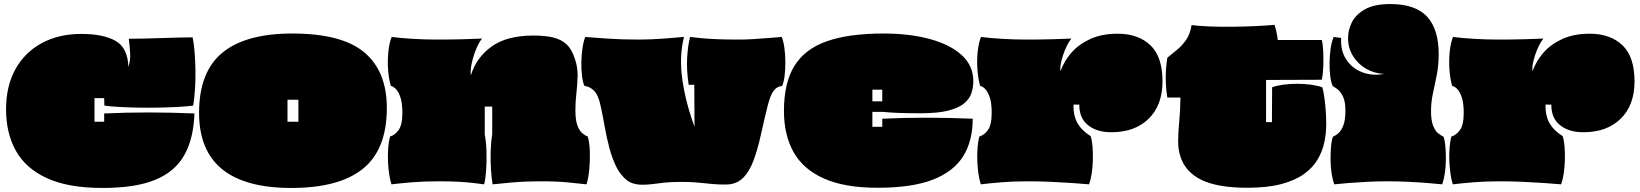

<svg xmlns="http://www.w3.org/2000/svg" viewBox="-20 -896 8124 951"><path d="M488 35Q318 35 212.5 -13.5Q107 -62 58.5 -149.5Q10 -237 10 -354Q10 -470 56.5 -553.5Q103 -637 187 -682.5Q271 -728 383 -728Q492 -728 552.5 -693.5Q613 -659 616 -564Q627 -599 624.5 -634.5Q622 -670 618 -704Q651 -704 693.5 -705Q736 -706 781 -707.5Q826 -709 866 -710Q906 -711 934 -711Q940 -684 943.5 -642.5Q947 -601 948 -552.5Q949 -504 946 -457Q943 -410 937 -373Q908 -369 863 -366.5Q818 -364 766 -363Q714 -362 662 -363Q610 -364 566.5 -366.5Q523 -369 497 -373L496 -410H448V-293H496V-334Q710 -344 943 -334Q939 -209 892.5 -127Q846 -45 748 -5Q650 35 488 35Z M1423 35Q966 35 966 -337Q966 -540 1081.5 -635Q1197 -730 1428 -730Q1673 -730 1784.5 -636.5Q1896 -543 1896 -361Q1896 -156 1778 -60.5Q1660 35 1423 35ZM1404 -293H1458V-402H1404Z M1919 17Q1909 -15 1904.5 -59Q1900 -103 1902 -147Q1904 -191 1912 -220Q1935 -226 1954 -251.5Q1973 -277 1973 -337Q1973 -388 1962.5 -416.5Q1952 -445 1939 -457Q1926 -469 1916 -470Q1906 -503 1902.5 -548.5Q1899 -594 1903.5 -639Q1908 -684 1920 -713Q1967 -707 2026 -703.5Q2085 -700 2147 -700Q2209 -700 2269 -701.5Q2329 -703 2368 -705Q2355 -691 2340.5 -657.5Q2326 -624 2317.5 -587Q2309 -550 2312 -522Q2339 -611 2415 -665.5Q2491 -720 2622 -720Q2679 -720 2719.5 -710.5Q2760 -701 2786.5 -676Q2813 -651 2828 -603Q2842 -562 2841 -519.5Q2840 -477 2835 -434.5Q2830 -392 2830 -350Q2830 -304 2839 -277.5Q2848 -251 2862.5 -238Q2877 -225 2891 -220Q2900 -191 2901.5 -147Q2903 -103 2899 -59Q2895 -15 2885 17Q2847 13 2793 7.5Q2739 2 2657 2Q2583 2 2519.5 7.5Q2456 13 2420 17Q2415 -10 2412 -54.5Q2409 -99 2410.5 -147Q2412 -195 2418 -230V-368H2381V-230Q2388 -195 2389.5 -147Q2391 -99 2388 -54.5Q2385 -10 2378 17Q2354 14 2325.5 10.5Q2297 7 2256 4.5Q2215 2 2154 2Q2079 2 2019.5 7Q1960 12 1919 17Z M3163 19Q3112 19 3083.5 -4.5Q3055 -28 3035 -65Q3013 -108 2999 -160.5Q2985 -213 2975.5 -267Q2966 -321 2956 -367Q2944 -426 2921.5 -447.5Q2899 -469 2875 -470Q2867 -487 2863 -518.5Q2859 -550 2859.5 -586.5Q2860 -623 2865 -657Q2870 -691 2879 -713Q2917 -710 2986.5 -705Q3056 -700 3142 -700Q3207 -700 3268.5 -705Q3330 -710 3368 -713Q3343 -615 3360 -499.5Q3377 -384 3420 -269L3419 -476H3391Q3380 -550 3383.5 -610Q3387 -670 3398 -713Q3424 -710 3453.5 -707Q3483 -704 3528.5 -702Q3574 -700 3645 -700Q3675 -700 3713.5 -702.5Q3752 -705 3789.5 -708Q3827 -711 3852 -713Q3861 -691 3865.5 -657Q3870 -623 3870 -586.5Q3870 -550 3866 -518.5Q3862 -487 3854 -470Q3831 -469 3814 -449Q3797 -429 3783 -375Q3764 -298 3748.5 -227.5Q3733 -157 3712.5 -101.5Q3692 -46 3659.5 -14Q3627 18 3574 18Q3540 18 3515.5 16Q3491 14 3469 11.5Q3447 9 3420 7Q3393 5 3353 5Q3304 5 3271.5 8.5Q3239 12 3214.5 15.5Q3190 19 3163 19Z M4327 34Q4164 34 4061.5 -11.5Q3959 -57 3911 -142Q3863 -227 3863 -347Q3863 -485 3914.5 -569Q3966 -653 4075 -691.5Q4184 -730 4356 -730Q4484 -730 4584.5 -703Q4685 -676 4743 -623.5Q4801 -571 4801 -494Q4801 -466 4792.5 -437.5Q4784 -409 4758 -386Q4732 -363 4680 -349Q4628 -335 4541 -335Q4483 -335 4436.5 -336.5Q4390 -338 4351 -342H4301V-268H4350V-308Q4562 -318 4798 -308Q4798 -197 4750 -121Q4702 -45 4599 -5.5Q4496 34 4327 34ZM4301 -394H4350V-452H4301Z M4838 17Q4828 -15 4823.5 -59Q4819 -103 4821 -147Q4823 -191 4831 -220Q4854 -226 4873 -251.5Q4892 -277 4892 -337Q4892 -388 4881.5 -416.5Q4871 -445 4858 -457Q4845 -469 4835 -470Q4825 -503 4821.5 -548.5Q4818 -594 4822.5 -639Q4827 -684 4839 -713Q4886 -707 4945 -703.5Q5004 -700 5066 -700Q5128 -700 5188 -701.5Q5248 -703 5287 -705Q5277 -694 5266 -672.5Q5255 -651 5246.5 -626Q5238 -601 5234 -578.5Q5230 -556 5233 -544Q5250 -592 5286 -634Q5322 -676 5379.5 -702.5Q5437 -729 5516 -729Q5618 -729 5678 -672Q5738 -615 5738 -493Q5738 -375 5669.5 -308Q5601 -241 5485 -241Q5412 -241 5368.5 -276.5Q5325 -312 5326 -378H5297Q5296 -322 5317.5 -285Q5339 -248 5382 -222Q5389 -201 5391.5 -169Q5394 -137 5393 -101.5Q5392 -66 5387 -34.5Q5382 -3 5374 17Q5341 14 5290 10.5Q5239 7 5182 4.5Q5125 2 5073 2Q4998 2 4938.5 7Q4879 12 4838 17Z M6159 34Q6010 34 5930 -5.5Q5850 -45 5826 -123Q5815 -158 5815.5 -200Q5816 -242 5821 -295Q5826 -348 5827 -413H5762Q5757 -441 5755 -476Q5753 -511 5755 -546.5Q5757 -582 5762 -610Q5788 -631 5812.5 -651.5Q5837 -672 5856 -700Q5875 -728 5882 -772Q5918 -767 5969.5 -765Q6021 -763 6079.5 -763.5Q6138 -764 6194 -766.5Q6250 -769 6293 -773Q6299 -754 6303 -735Q6307 -716 6309 -698H6527Q6532 -680 6534 -644Q6536 -608 6534.5 -568.5Q6533 -529 6527 -501L6251 -500V-291H6280L6281 -464Q6303 -472 6335.5 -476.5Q6368 -481 6404 -481Q6440 -481 6473 -476.5Q6506 -472 6529 -464Q6532 -459 6537 -430.5Q6542 -402 6545.5 -361.5Q6549 -321 6549 -280Q6549 -236 6539.5 -191Q6530 -146 6506 -105.5Q6482 -65 6438 -33.5Q6394 -2 6325.5 16Q6257 34 6159 34Z M6589 17Q6581 -3 6576 -34.5Q6571 -66 6570.5 -101Q6570 -136 6572.5 -167.5Q6575 -199 6582 -219Q6597 -225 6611 -238Q6625 -251 6634.5 -277Q6644 -303 6644 -348Q6644 -392 6632.5 -416.5Q6621 -441 6606.5 -452.5Q6592 -464 6582 -469Q6573 -486 6569 -517.5Q6565 -549 6565.5 -586Q6566 -623 6571 -657Q6576 -691 6586 -713Q6597 -712 6605 -710.5Q6613 -709 6623 -708Q6619 -646 6648 -601.5Q6677 -557 6727.5 -538Q6778 -519 6835 -530Q6787 -532 6746.5 -555.5Q6706 -579 6681.5 -618.5Q6657 -658 6657 -707Q6657 -748 6676.5 -786.5Q6696 -825 6742 -850.5Q6788 -876 6866 -876Q6991 -876 7048.5 -813.5Q7106 -751 7106 -629Q7106 -572 7096.5 -524.5Q7087 -477 7077.5 -433.5Q7068 -390 7068 -345Q7068 -302 7077.5 -276Q7087 -250 7101.5 -237.5Q7116 -225 7130 -219Q7137 -199 7139.5 -167.5Q7142 -136 7141.5 -101Q7141 -66 7136 -34.5Q7131 -3 7123 17Q7095 14 7050.5 10.5Q7006 7 6954 4.5Q6902 2 6850 2Q6802 2 6752.5 4.5Q6703 7 6660 10.5Q6617 14 6589 17Z M7176 17Q7166 -15 7161.5 -59Q7157 -103 7159 -147Q7161 -191 7169 -220Q7192 -226 7211 -251.5Q7230 -277 7230 -337Q7230 -388 7219.5 -416.5Q7209 -445 7196 -457Q7183 -469 7173 -470Q7163 -503 7159.5 -548.5Q7156 -594 7160.5 -639Q7165 -684 7177 -713Q7224 -707 7283 -703.5Q7342 -700 7404 -700Q7466 -700 7526 -701.5Q7586 -703 7625 -705Q7615 -694 7604 -672.5Q7593 -651 7584.5 -626Q7576 -601 7572 -578.5Q7568 -556 7571 -544Q7588 -592 7624 -634Q7660 -676 7717.5 -702.5Q7775 -729 7854 -729Q7956 -729 8016 -672Q8076 -615 8076 -493Q8076 -375 8007.5 -308Q7939 -241 7823 -241Q7750 -241 7706.5 -276.5Q7663 -312 7664 -378H7635Q7634 -322 7655.5 -285Q7677 -248 7720 -222Q7727 -201 7729.5 -169Q7732 -137 7731 -101.5Q7730 -66 7725 -34.5Q7720 -3 7712 17Q7679 14 7628 10.5Q7577 7 7520 4.5Q7463 2 7411 2Q7336 2 7276.5 7Q7217 12 7176 17Z"/></svg>

Font: Oi
Style: Regular
Weight: 400
Designer: Kostas Bartsokas, Mohamad Dakak
Foundry: Foundry5
Version: Version 4.000